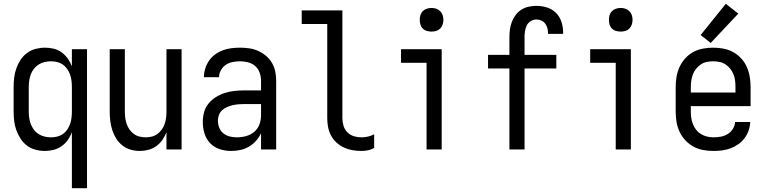

<svg xmlns="http://www.w3.org/2000/svg" viewBox="-20 -790 4040 1015"><path d="M360 205H440V-530H360V-439Q352 -461 338.5 -480Q325 -499 306 -513Q287 -527 264 -532.5Q241 -538 218 -538Q193 -538 168 -531.5Q143 -525 123 -510Q103 -495 89 -474Q75 -453 66.5 -429Q58 -405 55 -380Q52 -355 52 -330V-200Q52 -175 55 -150Q58 -125 66.5 -101.5Q75 -78 89 -56.5Q103 -35 123 -20Q143 -5 168 1.5Q193 8 218 8Q241 8 264 2Q287 -4 306 -17.5Q325 -31 338.5 -50Q352 -69 360 -91ZM249 -64Q232 -64 215.5 -68Q199 -72 184.5 -81Q170 -90 159.5 -104Q149 -118 143 -133.5Q137 -149 134.5 -166Q132 -183 132 -200V-330Q132 -347 134.5 -364Q137 -381 143 -397Q149 -413 159.5 -426.5Q170 -440 184.5 -449Q199 -458 215.5 -462Q232 -466 249 -466Q266 -466 282.5 -462Q299 -458 312.5 -448.5Q326 -439 335.5 -425Q345 -411 350.5 -395.5Q356 -380 358 -363.5Q360 -347 360 -330V-200Q360 -184 358 -167Q356 -150 350.5 -134.5Q345 -119 335.5 -105Q326 -91 312.5 -81.5Q299 -72 282.5 -68Q266 -64 249 -64Z M719 8Q742 8 764.5 2Q787 -4 806 -17.5Q825 -31 838.5 -50.5Q852 -70 860 -91V0H940V-530H860V-200Q860 -184 858 -167.5Q856 -151 850.5 -135Q845 -119 835.5 -105.5Q826 -92 812.5 -82Q799 -72 783 -68Q767 -64 750 -64Q734 -64 717.5 -68Q701 -72 687.5 -82Q674 -92 664.5 -105.5Q655 -119 649.5 -135Q644 -151 642 -167.5Q640 -184 640 -200V-530H560V-200Q560 -175 563 -150.5Q566 -126 573.5 -102.5Q581 -79 594 -58Q607 -37 626.5 -21.5Q646 -6 670 1Q694 8 719 8Z M1201 8Q1226 8 1250 3Q1274 -2 1295.5 -14.5Q1317 -27 1333.5 -45.5Q1350 -64 1360 -86V0H1440V-363Q1440 -388 1435 -412.5Q1430 -437 1417.5 -458Q1405 -479 1386 -495Q1367 -511 1344.5 -521Q1322 -531 1297.5 -534.5Q1273 -538 1249 -538Q1225 -538 1202 -535Q1179 -532 1157.5 -524Q1136 -516 1117 -502Q1098 -488 1085 -469Q1072 -450 1065 -427.5Q1058 -405 1058 -382Q1058 -382 1058 -382Q1058 -382 1058 -382H1138Q1138 -401 1148 -419Q1158 -437 1174 -447.5Q1190 -458 1209.5 -462Q1229 -466 1249 -466Q1270 -466 1291.5 -460.5Q1313 -455 1329 -441Q1345 -427 1352.5 -406Q1360 -385 1360 -363V-312H1269Q1243 -312 1217 -309Q1191 -306 1166.5 -298Q1142 -290 1120 -276Q1098 -262 1081.5 -241.5Q1065 -221 1058.5 -195.5Q1052 -170 1052 -144Q1052 -114 1061 -84.5Q1070 -55 1091 -33Q1112 -11 1141.5 -1.5Q1171 8 1201 8ZM1232 -64Q1213 -64 1194.5 -68.5Q1176 -73 1161 -85Q1146 -97 1139 -115Q1132 -133 1132 -152Q1132 -168 1137.5 -182.5Q1143 -197 1154 -207Q1165 -217 1179.5 -223.5Q1194 -230 1208.5 -233.5Q1223 -237 1238.5 -238.5Q1254 -240 1269 -240H1360V-180Q1360 -156 1351.5 -132.5Q1343 -109 1324 -93Q1305 -77 1281 -70.5Q1257 -64 1232 -64Z M1891 8Q1908 8 1925.5 4.5Q1943 1 1958 -8V-80Q1943 -72 1925.5 -68Q1908 -64 1891 -64Q1870 -64 1850.5 -70Q1831 -76 1816.5 -90.5Q1802 -105 1796 -125Q1790 -145 1790 -165V-735H1575V-663H1710V-165Q1710 -141 1714.5 -117.5Q1719 -94 1730 -73.5Q1741 -53 1759 -36.5Q1777 -20 1798.5 -10Q1820 0 1843.5 4Q1867 8 1891 8Z M2235 0H2315V-530H2100V-458H2235ZM2261 -623Q2274 -623 2286 -626.5Q2298 -630 2307 -639Q2316 -648 2320 -660.5Q2324 -673 2324 -685Q2324 -698 2320 -710Q2316 -722 2307 -731Q2298 -740 2286 -744Q2274 -748 2261 -748Q2249 -748 2236.5 -744Q2224 -740 2215 -731Q2206 -722 2202.5 -710Q2199 -698 2199 -685Q2199 -673 2202.5 -660.5Q2206 -648 2215 -639Q2224 -630 2236.5 -626.5Q2249 -623 2261 -623Z M2673 0H2753V-428H2921V-500H2753V-595Q2753 -611 2755.5 -626.5Q2758 -642 2765 -656Q2772 -670 2786 -678.5Q2800 -687 2816 -687Q2829 -687 2841.5 -681.5Q2854 -676 2862 -665.5Q2870 -655 2873.5 -642Q2877 -629 2877 -615Q2877 -614 2877 -613Q2877 -612 2877 -611H2957Q2957 -613 2957 -615Q2957 -617 2957 -619Q2957 -647 2948 -674.5Q2939 -702 2919 -722Q2899 -742 2871.5 -750.5Q2844 -759 2816 -759Q2795 -759 2774.5 -754.5Q2754 -750 2736.5 -739Q2719 -728 2706.5 -711.5Q2694 -695 2686.5 -676Q2679 -657 2676 -636.5Q2673 -616 2673 -595V-500H2560V-428H2673Z M3235 0H3315V-530H3100V-458H3235ZM3261 -623Q3274 -623 3286 -626.5Q3298 -630 3307 -639Q3316 -648 3320 -660.5Q3324 -673 3324 -685Q3324 -698 3320 -710Q3316 -722 3307 -731Q3298 -740 3286 -744Q3274 -748 3261 -748Q3249 -748 3236.5 -744Q3224 -740 3215 -731Q3206 -722 3202.5 -710Q3199 -698 3199 -685Q3199 -673 3202.5 -660.5Q3206 -648 3215 -639Q3224 -630 3236.5 -626.5Q3249 -623 3261 -623Z M3752 8Q3775 8 3798 5Q3821 2 3842.5 -6Q3864 -14 3883 -27.5Q3902 -41 3916 -59.5Q3930 -78 3937.5 -100Q3945 -122 3946 -145H3866Q3865 -126 3854.5 -109Q3844 -92 3827 -81.5Q3810 -71 3790.5 -67.5Q3771 -64 3752 -64Q3735 -64 3718 -68Q3701 -72 3686 -81Q3671 -90 3660.5 -103.5Q3650 -117 3643.5 -133Q3637 -149 3634.5 -166Q3632 -183 3632 -200V-229H3948V-330Q3948 -357 3943.5 -384Q3939 -411 3928 -436Q3917 -461 3898 -481.5Q3879 -502 3855 -515Q3831 -528 3804 -533Q3777 -538 3750 -538Q3723 -538 3696 -533Q3669 -528 3645 -515Q3621 -502 3602.5 -481.5Q3584 -461 3572.5 -436Q3561 -411 3556.5 -384Q3552 -357 3552 -330V-200Q3552 -173 3556.5 -145.5Q3561 -118 3572.5 -93.5Q3584 -69 3603 -48.5Q3622 -28 3646 -15Q3670 -2 3697 3Q3724 8 3752 8ZM3632 -301V-330Q3632 -347 3634.5 -364Q3637 -381 3643 -397Q3649 -413 3660 -426.5Q3671 -440 3685 -449.5Q3699 -459 3716 -462.5Q3733 -466 3750 -466Q3767 -466 3784 -462.5Q3801 -459 3815.5 -449.5Q3830 -440 3840.5 -426.5Q3851 -413 3857.5 -397Q3864 -381 3866 -364Q3868 -347 3868 -330V-301ZM3737 -563 3883 -718 3817 -770 3684 -605Z"/></svg>

Font: Iosevka SS09
Style: Regular
Weight: 400
Monospace: yes
Designer: Belleve Invis
Foundry: Belleve Invis
Version: Version 5.2.1; ttfautohint (v1.8.3)